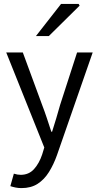

<svg xmlns="http://www.w3.org/2000/svg" viewBox="-20 -755 507 984"><path d="M90 209Q74 209 59.5 206Q45 203 33 199L51 135Q60 138 69 139.5Q78 141 86 141Q128 141 154.5 111.5Q181 82 196 37L207 1L12 -486H97L196 -217Q208 -186 220 -150Q232 -114 243 -80H247Q258 -114 268.5 -149.5Q279 -185 288 -217L375 -486H455L272 40Q255 88 231 126.5Q207 165 173 187Q139 209 90 209ZM164 -570 293 -735H383L388 -726L230 -570Z"/></svg>

Font: Source Sans 3 ExtraLight
Style: Regular
Weight: 400
Version: Version 3.052;hotconv 1.1.0;makeotfexe 2.6.0